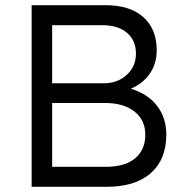

<svg xmlns="http://www.w3.org/2000/svg" viewBox="-20 -720 711 740"><path d="M102 0V-700H386Q481 -700 532.5 -654Q584 -608 584 -526Q584 -475 557.5 -436.5Q531 -398 484 -378Q549 -359 585 -312.5Q621 -266 621 -201Q621 -106 561.5 -53Q502 0 390 0ZM181 -77H387Q462 -77 501 -110Q540 -143 540 -201Q540 -257 498.5 -290Q457 -323 385 -323H181ZM181 -399H380Q433 -399 468.5 -431.5Q504 -464 504 -513Q504 -564 469.5 -593.5Q435 -623 373 -623H181Z"/></svg>

Font: Easer Grotesk Light
Style: Regular
Weight: 300
Designer: Boardeaser, Bonnie Shaver-Troup, Thomas Jockin
Foundry: Lexend
Version: Version 1.008;Glyphs 3.1.2 (3151)